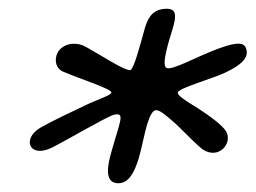

<svg xmlns="http://www.w3.org/2000/svg" viewBox="-20 -673 583 438"><path d="M250 -255C273.5 -255 286.5 -279 296.5 -312C307 -347 314.5 -405.5 330.5 -419.5C340.5 -428 359 -409 381.5 -390C407.5 -364.5 430.5 -341 442.5 -332C479.5 -308 511 -346.5 496 -373C487.5 -387.5 457.5 -409 433 -425C406.5 -441.5 382 -456 386 -463C391.5 -473 466.5 -494.5 493 -507C527.5 -523 552 -542 540 -565.5C532.5 -580.5 503.5 -571.5 474 -560.5C427.5 -543 371.5 -511.5 360 -518C347.5 -523.5 364.5 -577 374 -608C383 -638 382 -653 360.5 -653C332.5 -653 319 -638 310.5 -609C300.5 -573 286 -517.5 278 -513.5C268 -509 210.5 -547 177 -565.5C157.5 -577 131.5 -576.5 115.5 -559C104 -545.5 103 -519.5 123 -510C164.5 -492 236.5 -470 234 -461.5C232 -455 205.5 -447.5 174 -432.5C139.5 -416 98 -396.5 73.5 -382.5C29.5 -358 45.5 -311.5 97 -335.5C132 -353 223.5 -407 239.5 -411C267.5 -418 253 -396 232 -319C222 -281.5 223.5 -255 250 -255Z"/></svg>

Font: Gluten
Style: Italic
Weight: 400
Italic angle: -13°
Designer: Tyler Finck
Foundry: Etcetera Type Company
Version: Version 0.920